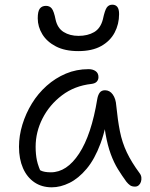

<svg xmlns="http://www.w3.org/2000/svg" viewBox="-20 -789 641 819"><path d="M201 10Q158 10 126.5 -11.5Q95 -33 78 -72Q61 -111 61 -163Q61 -210 75.5 -257.5Q90 -305 116 -347.5Q142 -390 179 -423Q216 -456 261 -475Q306 -494 358 -494Q376 -494 388 -485.5Q400 -477 400 -460Q400 -449 393 -441Q386 -433 370 -431Q298 -423 244.5 -382.5Q191 -342 161.5 -284Q132 -226 132 -163Q132 -131 137.5 -104.5Q143 -78 163 -36L117 -93Q139 -69 154 -61.5Q169 -54 197 -54Q265 -54 317.5 -134Q370 -214 395 -367Q398 -384 405.5 -394Q413 -404 428 -404Q448 -404 461 -386Q474 -368 476 -338Q482 -277 491.5 -229Q501 -181 521 -139Q541 -97 575 -51Q582 -42 583 -32Q584 -22 581 -13Q578 -4 571.5 1.5Q565 7 556 7Q543 7 535 1.5Q527 -4 519 -14Q500 -40 483 -67.5Q466 -95 452.5 -131.5Q439 -168 430 -219Q421 -270 419 -342L445 -341Q434 -245 409 -177.5Q384 -110 349.5 -69Q315 -28 276.5 -9Q238 10 201 10ZM314 -571Q257 -571 218.5 -591Q180 -611 160.5 -643Q141 -675 141 -711Q141 -741 150 -752.5Q159 -764 176 -764Q192 -764 201 -752.5Q210 -741 217 -706Q225 -669 251.5 -652.5Q278 -636 315 -636Q354 -636 381.5 -652Q409 -668 419 -707Q427 -745 435.5 -757Q444 -769 459 -769Q473 -769 480.5 -759.5Q488 -750 488 -729Q488 -686 469 -650Q450 -614 411.5 -592.5Q373 -571 314 -571Z"/></svg>

Font: Shantell Sans Light
Style: Regular
Weight: 300
Designer: Stephen Nixon, Anya Danilova, Shantell Martin
Foundry: Arrow Type
Version: Version 1.011;[c5ecc13dd]